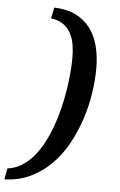

<svg xmlns="http://www.w3.org/2000/svg" viewBox="-106 -758 588 940"><g transform="rotate(5 188.0 -287.5)"><path d="M353 -439Q353 -379.9 343 -314.5Q333 -249 311.8 -185.1Q290.5 -121.1 258.3 -62.7Q226.1 -4.4 181.4 40.5Q136.7 85.4 79.6 112.8Q22.5 140.1 -47.9 142.1L-38.1 87.9Q0 83 31.7 63.2Q63.5 43.5 89.4 12.9Q115.2 -17.6 136 -56.9Q156.7 -96.2 172.6 -139.9Q188.5 -183.6 199.7 -229.7Q210.9 -275.9 218 -320.3Q225.1 -364.7 228.5 -405.5Q231.9 -446.3 231.9 -479Q231.9 -511.7 227.1 -542.7Q222.2 -573.7 208.7 -598.9Q195.3 -624 171.6 -641.1Q147.9 -658.2 110.8 -663.1L122.1 -716.8Q184.6 -714.8 228.5 -692.9Q272.5 -670.9 300 -633.8Q327.6 -596.7 340.3 -546.6Q353 -496.6 353 -439Z"/></g></svg>

Font: Charis SIL Phon
Style: Bold Italic
Weight: 700
Italic angle: -11°
Foundry: SIL International
Version: Version 5.000